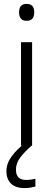

<svg xmlns="http://www.w3.org/2000/svg" viewBox="-20 -749 273 987"><path d="M117 -729Q156 -729 156 -686Q156 -642 117 -642Q78 -642 78 -686Q78 -729 117 -729ZM145 -532V0H88V-532ZM62 123Q62 176 114 176Q129 176 141 174Q153 172 162 170V210Q150 213 136.5 215.5Q123 218 106 218Q62 218 37.5 195.5Q13 173 13 130Q13 91 40.5 54Q68 17 109 -13L142 0Q108 30 85 59.5Q62 89 62 123Z"/></svg>

Font: Noto Traditional Nushu Light
Style: Regular
Weight: 300
Designer: LIU Zhao
Foundry: LiuZhao Studio
Version: Version 2.003; ttfautohint (v1.8.4.7-5d5b)